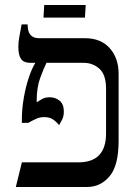

<svg xmlns="http://www.w3.org/2000/svg" viewBox="-20 -744 550 764"><path d="M43 0 67 -98H292Q402 -98 402 -213V-391Q402 -447 375.5 -470.5Q349 -494 313 -494H165Q154 -472 140 -434Q126 -396 126 -343V-337Q135 -343 147.5 -350Q160 -357 178 -357Q200 -357 217 -343.5Q234 -330 234 -300Q234 -281 227 -267.5Q220 -254 215 -246Q204 -260 190.5 -269Q177 -278 156 -278Q139 -278 125.5 -272Q112 -266 92 -255H67V-268Q67 -310 74.5 -353.5Q82 -397 94 -433.5Q106 -470 120 -493V-494H100Q75 -494 64 -509Q53 -524 53 -558Q53 -576 56.5 -595Q60 -614 66 -647H90V-645Q90 -592 135 -592H318Q381 -592 416.5 -552.5Q452 -513 452 -450V-184Q452 -85 416 -42.5Q380 0 327 0ZM153 -674 156 -724H321L318 -674Z"/></svg>

Font: Noto Serif Hebrew SemiCondensed
Style: Regular
Weight: 400
Width: 4
Designer: Monotype Design Team
Foundry: Monotype Imaging Inc.
Version: Version 2.004; ttfautohint (v1.8.4.7-5d5b)